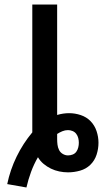

<svg xmlns="http://www.w3.org/2000/svg" viewBox="-20 -755 456 850"><path d="M97 75 12 60Q25 -3 53.5 -61.5Q82 -120 123 -169V-735H233V-246Q246 -250 259.5 -252Q273 -254 286 -254Q312 -254 337.5 -245.5Q363 -237 381 -218.5Q399 -200 407.5 -174.5Q416 -149 416 -123Q416 -96 407.5 -70Q399 -44 380 -25.5Q361 -7 334.5 0.5Q308 8 281 8Q262 8 242.5 4Q223 0 205.5 -8.5Q188 -17 173 -29.5Q158 -42 148 -59Q130 -28 117.5 6Q105 40 97 75ZM281 -67Q292 -67 302 -71Q312 -75 318 -83.5Q324 -92 326.5 -102.5Q329 -113 329 -123Q329 -133 326.5 -143.5Q324 -154 317.5 -162.5Q311 -171 301 -175Q291 -179 281 -179Q268 -179 256 -174Q244 -169 233 -162V-139Q233 -127 234.5 -114.5Q236 -102 241.5 -91Q247 -80 258 -73.5Q269 -67 281 -67Z"/></svg>

Font: Iosevka QP
Style: Bold
Weight: 700
Designer: Belleve Invis
Foundry: Belleve Invis
Version: Version 20.0.0; ttfautohint (v1.8.4)